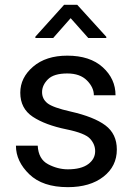

<svg xmlns="http://www.w3.org/2000/svg" viewBox="-20 -770 556 800"><path d="M376.5 -140.1Q376.5 -168.9 355.2 -192.1Q334 -215.3 257.3 -231Q168.9 -249 116.7 -283.4Q64.5 -317.9 64.5 -383.8Q64.5 -446.3 117.9 -492.2Q171.4 -538.1 260.3 -538.1Q355 -538.1 408.2 -489.7Q461.4 -441.4 461.4 -373H371.1Q371.1 -405.8 342.3 -434.8Q313.5 -463.9 260.3 -463.9Q204.1 -463.9 179.7 -439.5Q155.3 -415 155.3 -386.2Q155.3 -357.4 178 -339.6Q200.7 -321.8 274.4 -305.2Q371.6 -283.2 419.2 -247.6Q466.8 -211.9 466.8 -147Q466.8 -77.1 410.9 -33.7Q355 9.8 262.7 9.8Q157.7 9.8 102.1 -43.9Q46.4 -97.7 46.4 -163.1H137.2Q140.1 -106.9 180.4 -85.7Q220.7 -64.5 262.7 -64.5Q317.9 -64.5 347.2 -85.9Q376.5 -107.4 376.5 -140.1ZM301.8 -750 422.9 -616.7V-611.8H347.7L274.4 -694.3L201.7 -611.8H127.4V-617.2L247.1 -750Z"/></svg>

Font: Roboto21382017
Style: Regular
Weight: 400
Designer: Christian Robertson
Foundry: Google
Version: Version 2.138; 2017